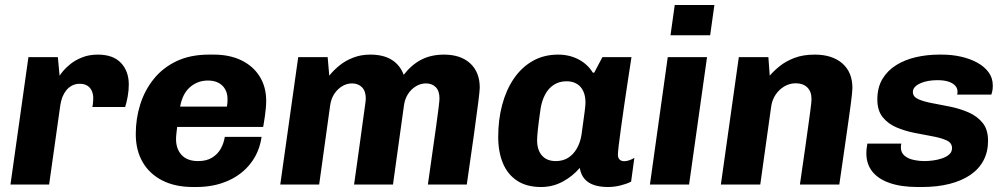

<svg xmlns="http://www.w3.org/2000/svg" viewBox="-20 -740 4033 770"><path d="M22 0 94 -511H212L219 -436Q221.5 -441 232.5 -454.5Q243.5 -468 262.8 -483.5Q282 -499 309.8 -510Q337.5 -521 372.5 -521Q433.5 -521 465 -487.8Q496.5 -454.5 496.5 -401Q496.5 -377 492 -352.5Q487.5 -328 482 -311H350.5Q352.5 -320.5 353.2 -330Q354 -339.5 354 -345.5Q354 -362 348.2 -375.2Q342.5 -388.5 330.5 -396.2Q318.5 -404 299.5 -404Q282.5 -404 268.8 -396.8Q255 -389.5 245.5 -377.5Q236 -365.5 230.2 -350.5Q224.5 -335.5 222 -319L177 0Z M754 10Q682.5 10 631 -16.2Q579.5 -42.5 552 -90Q524.5 -137.5 524.5 -202.5Q524.5 -264.5 542.5 -321.5Q560.5 -378.5 596.8 -423.5Q633 -468.5 688.2 -494.8Q743.5 -521 818.5 -521H837Q901 -521 948.2 -498Q995.5 -475 1021.5 -433.2Q1047.5 -391.5 1047.5 -336Q1047.5 -321 1046 -305.2Q1044.5 -289.5 1042 -271.5Q1039.5 -253.5 1035.5 -231H690.5Q689 -218.5 687.5 -205Q686 -191.5 686 -182Q686 -142 708.8 -118Q731.5 -94 774.5 -94Q808.5 -94 831 -108Q853.5 -122 865.8 -144.5Q878 -167 881.5 -191H1029Q1020.5 -130.5 985.2 -85Q950 -39.5 894 -14.8Q838 10 766.5 10ZM702.5 -312.5H890Q891.5 -320.5 892 -327Q892.5 -333.5 892.5 -341.5Q892.5 -376.5 871.5 -396.8Q850.5 -417 814 -417Q772.5 -417 742 -390.5Q711.5 -364 702.5 -312.5Z M1104 0 1176 -511H1294L1300.5 -436.5Q1317.5 -458 1341.5 -477.5Q1365.5 -497 1396.8 -509Q1428 -521 1464.5 -521Q1518 -521 1551.2 -500Q1584.5 -479 1599 -440Q1631 -481 1670.2 -501Q1709.5 -521 1760.5 -521Q1827.5 -521 1865.8 -485.8Q1904 -450.5 1904 -388.5Q1904 -377.5 1898 -329.5Q1892 -281.5 1880.5 -199Q1869 -116.5 1852 0H1696Q1705.5 -68 1714 -127.2Q1722.5 -186.5 1729 -232.8Q1735.5 -279 1739 -308.2Q1742.5 -337.5 1742.5 -344.5Q1742.5 -375.5 1727.5 -390.5Q1712.5 -405.5 1688 -405.5Q1667 -405.5 1648 -394Q1629 -382.5 1616.2 -362.8Q1603.5 -343 1600 -317L1556 0H1400Q1411.5 -81 1420 -142.5Q1428.5 -204 1434.2 -246.5Q1440 -289 1443.5 -313.5Q1447 -338 1447 -344.5Q1447 -374.5 1431.8 -390Q1416.5 -405.5 1392 -405.5Q1370.5 -405.5 1351.8 -394Q1333 -382.5 1320.2 -362.8Q1307.5 -343 1304 -317L1260 0Z M2150 10Q2092.5 10 2054.2 -15Q2016 -40 1997 -85.2Q1978 -130.5 1978 -191.5Q1978 -259.5 1993.8 -319Q2009.5 -378.5 2040.2 -424Q2071 -469.5 2115.8 -495.2Q2160.5 -521 2218.5 -521Q2263.5 -521 2300.2 -501.8Q2337 -482.5 2357.5 -448.5H2363L2396 -511H2512.5Q2505.5 -465.5 2497.8 -415Q2490 -364.5 2483 -315.5Q2476 -266.5 2470.2 -225Q2464.5 -183.5 2461.2 -155.8Q2458 -128 2458 -119.5Q2458 -107.5 2464.5 -100.5Q2471 -93.5 2483.5 -93.5Q2494 -93.5 2505.2 -97.8Q2516.5 -102 2524 -107L2511 -11.5Q2493.5 -2.5 2468.2 3.8Q2443 10 2418 10Q2387.5 10 2363.8 2.5Q2340 -5 2325 -21.8Q2310 -38.5 2305 -66.5Q2276.5 -33 2236.5 -11.5Q2196.5 10 2150 10ZM2209 -94Q2237.5 -94 2258.5 -107.2Q2279.5 -120.5 2293.2 -144.2Q2307 -168 2312 -199Q2321 -263 2324.5 -290.5Q2328 -318 2328 -328Q2328 -369 2308 -391.5Q2288 -414 2251.5 -414Q2223 -414 2201.2 -400Q2179.5 -386 2166.2 -361Q2153 -336 2148 -304.5Q2140 -249.5 2137 -219.8Q2134 -190 2134 -178Q2134 -138.5 2153.5 -116.2Q2173 -94 2209 -94Z M2586.5 0 2658 -511H2815.5L2743.5 0ZM2669 -598.5 2686 -720H2845L2828 -598.5Z M2871 0 2943 -511H3061.5L3067 -436.5Q3083 -455.5 3107.2 -475Q3131.5 -494.5 3166.2 -507.8Q3201 -521 3247.5 -521Q3317.5 -521 3358 -485.8Q3398.5 -450.5 3398.5 -387.5Q3398.5 -379.5 3397 -364.8Q3395.5 -350 3392.2 -324Q3389 -298 3382.8 -255.8Q3376.5 -213.5 3367.8 -150.8Q3359 -88 3346 0H3188Q3200.5 -86 3208.8 -144.2Q3217 -202.5 3222 -239Q3227 -275.5 3229.8 -296Q3232.5 -316.5 3233.5 -326.5Q3234.5 -336.5 3234.5 -342.5Q3234.5 -373 3217.5 -389.5Q3200.5 -406 3171 -406Q3147 -406 3126 -393.8Q3105 -381.5 3091 -361Q3077 -340.5 3073 -314.5L3029 0Z M3661 10Q3594.5 10 3548.2 -6Q3502 -22 3478.2 -52.2Q3454.5 -82.5 3454.5 -124.5Q3454.5 -136 3455.8 -146.5Q3457 -157 3458.5 -164H3594.5Q3593.5 -158.5 3593.2 -155.5Q3593 -152.5 3593 -148.5Q3593 -128 3607.2 -115.8Q3621.5 -103.5 3643.8 -98.8Q3666 -94 3688.5 -94Q3703.5 -94 3722.2 -96.5Q3741 -99 3758 -104.8Q3775 -110.5 3786.5 -120.5Q3798 -130.5 3798 -146Q3798 -167 3776.2 -177Q3754.5 -187 3720.5 -193.2Q3686.5 -199.5 3648.2 -207Q3610 -214.5 3576 -228.8Q3542 -243 3520.2 -269.8Q3498.5 -296.5 3498.5 -341Q3498.5 -389 3518.8 -423Q3539 -457 3574 -478.8Q3609 -500.5 3653.5 -510.8Q3698 -521 3746.5 -521H3757.5Q3797 -521 3833.8 -512.8Q3870.5 -504.5 3899.2 -488.8Q3928 -473 3944.8 -450Q3961.5 -427 3961.5 -397.5Q3961.5 -385 3959.8 -376Q3958 -367 3955.5 -360.5H3818.5Q3819.5 -363.5 3819.8 -367Q3820 -370.5 3820 -372.5Q3820 -386.5 3810.5 -396.8Q3801 -407 3783.2 -412.8Q3765.5 -418.5 3739.5 -418.5Q3720.5 -418.5 3703 -415.5Q3685.5 -412.5 3671.5 -406.2Q3657.5 -400 3649.2 -391.2Q3641 -382.5 3641 -371Q3641 -352 3662.8 -342.2Q3684.5 -332.5 3718.8 -326.2Q3753 -320 3791.8 -312Q3830.5 -304 3864.8 -289Q3899 -274 3920.8 -247.2Q3942.5 -220.5 3942.5 -175.5Q3942.5 -131 3924.2 -96.5Q3906 -62 3871.5 -38.5Q3837 -15 3788 -2.5Q3739 10 3677.5 10Z"/></svg>

Font: Chivo Medium
Style: Italic
Weight: 500
Italic angle: -8.05°
Designer: Hector Gatti
Foundry: Omnibus-Type
Version: Version 2.002